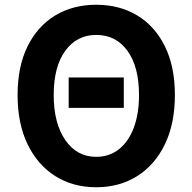

<svg xmlns="http://www.w3.org/2000/svg" viewBox="-20 -774 810 808"><path d="M269 -320V-448H501V-320ZM385 14Q287 14 212.5 -33Q138 -80 96 -167Q54 -254 54 -374Q54 -494 96 -579Q138 -664 212.5 -709Q287 -754 385 -754Q483 -754 557.5 -709Q632 -664 674 -579Q716 -494 716 -374Q716 -254 674 -167Q632 -80 557.5 -33Q483 14 385 14ZM385 -114Q440 -114 480.5 -146Q521 -178 543 -236.5Q565 -295 565 -374Q565 -493 516.5 -560Q468 -627 385 -627Q303 -627 254.5 -560Q206 -493 206 -374Q206 -256 254.5 -185Q303 -114 385 -114Z"/></svg>

Font: Source Han Sans TC
Style: Bold
Weight: 700
Designer: Ryoko NISHIZUKA Ë•øÂ°öÊ∂ºÂ≠ê (kana, bopomofo & ideographs); Paul D. Hunt (Latin, Greek & Cyrillic); Sandoll Communicatio
Foundry: Adobe
Version: Version 2.004;hotconv 1.0.118;makeotfexe 2.5.65603